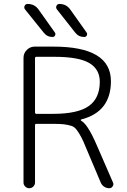

<svg xmlns="http://www.w3.org/2000/svg" viewBox="-20 -995 657 993"><path d="M161.1 -414.1Q161.1 -406.2 168 -406.2H253.9Q382.8 -406.2 439.5 -446.8Q496.1 -487.3 496.1 -572.3Q496.1 -636.7 441.9 -668.9Q387.7 -701.2 260.7 -701.2H168Q161.1 -701.2 161.1 -693.4ZM101.6 -50.8V-696.3Q101.6 -719.7 118.7 -736.8Q135.7 -753.9 159.2 -753.9H256.8Q553.7 -753.9 553.7 -575.2Q553.7 -416 399.4 -377Q397.5 -376 397.5 -374Q397.5 -372.1 399.4 -371.1Q418 -359.4 433.6 -335Q455.1 -303.7 483.4 -237.3L564.5 -50.8Q566.4 -45.9 566.4 -42Q566.4 -36.1 562.5 -31.2Q556.6 -21.5 544.9 -21.5Q531.2 -21.5 519 -29.3Q506.8 -37.1 501 -50.8L425.8 -228.5Q410.2 -267.6 398.9 -288.1Q387.7 -308.6 376 -324.2Q364.3 -339.8 347.2 -344.7Q330.1 -349.6 311 -352.1Q292 -354.5 253.9 -354.5H168Q161.1 -354.5 161.1 -347.7V-50.8Q161.1 -39.1 152.3 -30.3Q143.6 -21.5 131.3 -21.5Q119.1 -21.5 110.4 -30.3Q101.6 -39.1 101.6 -50.8ZM416 -803.7Q386.7 -803.7 369.1 -826.2L274.4 -946.3Q267.6 -955.1 272 -964.8Q276.4 -974.6 287.1 -974.6Q323.2 -974.6 343.8 -945.3L427.7 -827.1Q430.7 -823.2 430.7 -818.4Q430.7 -815.4 428.7 -811.5Q424.8 -803.7 416 -803.7ZM252 -803.7Q223.6 -803.7 206.1 -826.2L109.4 -946.3Q105.5 -951.2 105.5 -957Q105.5 -960.9 107.4 -964.8Q112.3 -974.6 123 -974.6Q159.2 -974.6 179.7 -945.3L263.7 -827.1Q266.6 -823.2 266.6 -818.4Q266.6 -815.4 264.6 -811.5Q260.7 -803.7 252 -803.7Z"/></svg>

Font: Gen Jyuu Gothic P Light
Style: Regular
Weight: 200
Designer: [Source Han Sans]
Ryoko NISHIZUKA  (kana & ideographs); Paul D. Hunt (Latin, Greek & Cyrillic); Wenlong ZHANG  (bopomofo
Version: Version 1.002.20150607